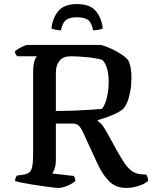

<svg xmlns="http://www.w3.org/2000/svg" viewBox="-20 -925 759 945"><path d="M267 0Q260 0 238.5 -2.5Q217 -5 189.5 -9Q162 -13 134 -17.5Q106 -22 84.5 -26.5Q63 -31 54 -34Q54 -42 57 -49.5Q60 -57 64 -61L93 -65Q113 -68 123.5 -76Q134 -84 138.5 -105Q143 -126 143 -166V-568Q143 -596 146.5 -613Q150 -630 155 -638.5Q160 -647 162 -648H65Q61 -652 57.5 -658Q54 -664 53 -671Q59 -678 71.5 -685.5Q84 -693 97 -698.5Q110 -704 116 -704H477Q502 -697 527 -685.5Q552 -674 574.5 -659.5Q597 -645 611 -629Q619 -613 623 -591Q627 -569 627 -543Q627 -508 621.5 -477Q616 -446 606.5 -423Q597 -400 585 -388Q574 -378 553.5 -368Q533 -358 508.5 -349Q484 -340 461 -334V-329Q477 -319 487 -304.5Q497 -290 509 -268L556 -183Q574 -151 590.5 -125.5Q607 -100 627.5 -84.5Q648 -69 677 -67L699 -66Q702 -63 705.5 -55Q709 -47 709 -35Q694 -22 675 -14.5Q656 -7 637 -3.5Q618 0 602 0Q550 0 517.5 -32.5Q485 -65 461 -117L388 -275Q378 -297 367 -307Q356 -317 335 -317H255V-139Q255 -114 249 -96Q243 -78 237 -71L343 -59Q346 -56 348.5 -49Q351 -42 351 -34Q338 -22 312.5 -11Q287 0 267 0ZM255 -379Q299 -379 341.5 -380.5Q384 -382 420.5 -384.5Q457 -387 482 -389Q499 -412 507 -448.5Q515 -485 515 -523Q515 -558 507.5 -585.5Q500 -613 485 -629Q468 -636 438.5 -640Q409 -644 378.5 -646Q348 -648 328 -648Q291 -648 273 -626Q255 -604 255 -569ZM359 -905Q421 -905 450 -872.5Q479 -840 486 -785Q481 -782 468.5 -779Q456 -776 438 -776Q431 -814 413 -827Q395 -840 359 -840Q323 -840 305.5 -827Q288 -814 280 -776Q264 -776 251.5 -779Q239 -782 233 -785Q239 -837 267.5 -871Q296 -905 359 -905Z"/></svg>

Font: Texturina 12pt Medium
Style: Regular
Weight: 500
Designer: Guillermo Torres Carreño
Foundry: Omnibus-Type
Version: Version 1.002